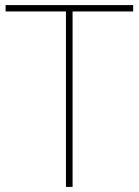

<svg xmlns="http://www.w3.org/2000/svg" viewBox="-20 -734 545 754"><path d="M239 0V-689H2V-714H503V-689H265V0Z"/></svg>

Font: Noto Sans UI Thin
Style: Regular
Weight: 250
Designer: Monotype Design Team
Foundry: Monotype Imaging Inc.
Version: Version 1.001